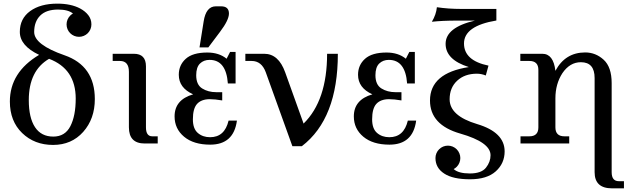

<svg xmlns="http://www.w3.org/2000/svg" viewBox="-20 -781 3463 1045"><path d="M192.9 -482.4Q87.9 -532.2 87.9 -607.4Q87.9 -679.7 144 -720.5Q200.2 -761.2 292 -761.2Q366.2 -761.2 416 -734.9Q444.3 -719.7 460.9 -698Q477.5 -676.3 477.5 -648.4Q477.5 -634.8 472.4 -622.3Q467.3 -609.9 457.8 -600.3Q448.2 -590.8 435.8 -585.7Q423.3 -580.6 410.2 -580.6Q396.5 -580.6 384 -585.7Q371.6 -590.8 362.1 -600.3Q352.5 -609.9 347.4 -622.3Q342.3 -634.8 342.3 -648.4Q342.3 -661.6 347.4 -674.1Q352.5 -686.5 362.3 -696.3Q368.7 -702.6 377 -707.5Q350.6 -729 295.9 -729Q231.9 -729 199 -696.3Q166 -663.6 166 -606.9Q166 -537.6 331.1 -480.2Q496.1 -422.9 496.1 -241.7Q496.1 -134.3 432.9 -63.2Q369.6 7.8 269 7.8Q167.5 7.8 100.6 -56.9Q33.7 -121.6 33.7 -228.5Q33.7 -387.7 192.9 -482.4ZM270 -37.6Q334 -37.6 363 -94.2Q392.1 -150.9 392.1 -244.6Q392.1 -405.8 247.1 -460.9Q136.7 -396.5 136.7 -236.3Q136.7 -139.6 170.7 -88.6Q204.6 -37.6 270 -37.6Z M838.4 0H767.6Q681.6 0 681.6 -87.9V-390.1Q681.6 -449.2 632.8 -449.2H593.3V-488.3H708.5Q774.4 -488.3 774.4 -419.9V-87.9Q774.4 -39.1 808.6 -39.1H838.4Z M1124 6.3Q1033.7 6.3 981.9 -36.9Q930.2 -80.1 930.2 -147.5Q930.2 -238.3 1031.2 -267.6Q953.1 -302.7 953.1 -374Q953.1 -426.8 991 -460.9Q1028.8 -495.1 1108.4 -495.1Q1171.9 -495.1 1213.4 -461.4L1232.4 -498.5H1262.2V-326.7H1220.2Q1210.9 -455.1 1120.6 -455.1Q1088.9 -455.1 1068.4 -435.1Q1047.9 -415 1047.9 -371.6Q1047.9 -319.8 1080.3 -299.6Q1112.8 -279.3 1156.7 -279.3H1189.5V-234.4Q1149.9 -241.2 1120.6 -241.2Q1075.7 -240.7 1052.7 -215.6Q1029.8 -190.4 1029.8 -131.3Q1029.8 -80.6 1056.6 -57.4Q1083.5 -34.2 1123.5 -34.2Q1202.6 -34.2 1224.1 -124.5H1269.5Q1252 6.3 1124 6.3ZM1065.9 -522.9 1088.4 -664.1Q1101.1 -746.6 1154.8 -746.6H1182.6Q1205.1 -746.6 1215.6 -736.6Q1226.1 -726.6 1226.1 -707.5Q1226.1 -671.9 1177.7 -607.9L1113.8 -522.9Z M1623 14.6H1571.3L1426.3 -388.2Q1403.8 -449.2 1349.6 -449.2H1315.4V-488.3H1418Q1496.1 -488.3 1532.2 -387.2L1632.3 -108.4Q1760.3 -233.9 1760.3 -488.3H1818.8Q1818.8 -135.3 1623 14.6Z M2099.6 6.3Q2009.3 6.3 1957.5 -36.9Q1905.8 -80.1 1905.8 -147.5Q1905.8 -238.3 2006.8 -267.6Q1928.7 -302.7 1928.7 -374Q1928.7 -426.8 1966.6 -460.9Q2004.4 -495.1 2084 -495.1Q2147.5 -495.1 2189 -461.4L2208 -498.5H2237.8V-326.7H2195.8Q2186.5 -455.1 2096.2 -455.1Q2064.5 -455.1 2043.9 -435.1Q2023.4 -415 2023.4 -371.6Q2023.4 -319.8 2055.9 -299.6Q2088.4 -279.3 2132.3 -279.3H2165V-234.4Q2125.5 -241.2 2096.2 -241.2Q2051.3 -240.7 2028.3 -215.6Q2005.4 -190.4 2005.4 -131.3Q2005.4 -80.6 2032.2 -57.4Q2059.1 -34.2 2099.1 -34.2Q2178.2 -34.2 2199.7 -124.5H2245.1Q2227.5 6.3 2099.6 6.3Z M2449.2 139.2Q2475.1 163.1 2537.1 163.1Q2600.1 163.1 2625 131.6Q2649.9 100.1 2649.9 64Q2649.9 -6.8 2485.1 -54Q2320.3 -101.1 2320.3 -233.9Q2320.3 -383.3 2531.7 -416Q2405.3 -455.6 2405.3 -542.5Q2405.3 -631.8 2564.9 -668.9H2465.3Q2388.7 -668.9 2330.6 -662.6Q2354 -702.1 2357.9 -741.7Q2419.4 -732.4 2490.7 -732.4H2681.6V-669.4Q2505.4 -640.1 2505.4 -544.4Q2505.4 -451.2 2638.7 -423.8L2624 -370.1Q2599.6 -379.9 2575.7 -379.9Q2509.3 -379.9 2468.3 -341.8Q2427.2 -303.7 2427.2 -240.7Q2427.2 -150.4 2576.9 -105.7Q2726.6 -61 2726.6 43Q2726.6 107.9 2678.5 151.4Q2630.4 194.8 2538.1 194.8Q2445.3 194.8 2398.4 164.1Q2350.1 133.3 2350.1 79.1Q2350.1 65.9 2355.2 53.5Q2360.4 41 2369.9 31.5Q2379.4 22 2391.8 16.8Q2404.3 11.7 2418 11.7Q2431.2 11.7 2443.6 16.8Q2456.1 22 2465.6 31.5Q2475.1 41 2480.2 53.5Q2485.4 65.9 2485.4 79.1Q2485.4 92.8 2480.2 105.2Q2475.1 117.7 2465.8 127Q2458.5 134.3 2449.2 139.2Z M3141.6 -442.4Q3081.5 -442.4 3041 -382.8Q3002.9 -324.2 3002.9 -245.6V-87.9Q3002.9 -39.1 3051.8 -39.1H3078.1V0H2813V-39.1H2861.3Q2910.2 -39.1 2910.2 -87.9V-400.4Q2910.2 -449.2 2861.3 -449.2H2812V-488.3H2931.6Q2992.2 -488.3 3002.9 -395.5Q3056.6 -495.6 3165 -495.6Q3222.2 -495.6 3265.6 -455.8Q3309.1 -416 3309.1 -328.6V156.2Q3309.1 205.1 3348.1 205.1H3376V244.1H3311Q3216.3 244.1 3216.3 156.2V-356.4Q3216.3 -442.4 3141.6 -442.4Z"/></svg>

Font: Munson
Style: Regular
Weight: 400
Designer: Paul James MIller
Foundry: High-Logic / Made with FontCreator
Version: Version 2.10;May 5, 2019;FontCreator 11.5.0.2430 64-bit